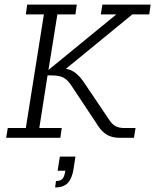

<svg xmlns="http://www.w3.org/2000/svg" viewBox="-20 -603 679 840"><path d="M7 0 14 -43H93L172 -540H93L99 -583H316L310 -540H231L192 -297L489 -540H421L428 -583H639L633 -540H559L244 -282L236 -303H254Q282 -303 304.5 -288Q327 -273 347 -243L459 -77Q470 -60 485 -51.5Q500 -43 522 -43H573L566 0H504Q472 0 449.5 -12.5Q427 -25 410 -51L292 -229Q277 -252 259 -262.5Q241 -273 207 -273H188L152 -43H250L244 0ZM221 217 225 189Q245 189 253.5 179Q262 169 266 144H232L242 82H310L302 135Q296 175 278 196Q260 217 221 217Z"/></svg>

Font: Rokkitt SemiBold Light
Style: Italic
Weight: 300
Italic angle: -9°
Version: Version 3.103